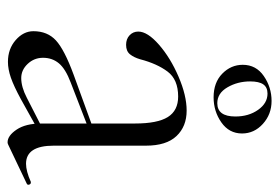

<svg xmlns="http://www.w3.org/2000/svg" viewBox="-138 -610 755 520"><g transform="rotate(90 240.0 -349.5)"><path d="M365 8Q347 8 330.5 -16.5Q314 -41 314 -83V-337Q314 -398 296.5 -426Q279 -454 241 -454Q195 -454 173.5 -425.5Q152 -397 140 -351Q135 -334 126.5 -323.5Q118 -313 101 -313Q85 -313 75 -322.5Q65 -332 65 -346Q65 -371 100.5 -402Q136 -433 187 -455Q238 -477 279 -477Q322 -477 348 -449.5Q374 -422 374 -367V-117Q374 -42 423 -42Q443 -42 472 -55H474Q478 -55 479.5 -50.5Q481 -46 477 -44L372 6Q368 8 365 8ZM64 -62Q64 -100 89 -123Q114 -146 182 -171L325 -223L327 -211L203 -163Q166 -149 151 -131Q136 -113 136 -88Q136 -64 152.5 -46.5Q169 -29 191 -29Q215 -29 244 -44L334 -90L336 -77L248 -28Q213 -9 190 -1Q167 7 147 7Q112 7 88 -14Q64 -35 64 -62ZM155 -629Q155 -665 185.5 -686Q216 -707 253 -707Q289 -707 315 -683.5Q341 -660 341 -627Q341 -592 311 -571Q281 -550 243 -550Q203 -550 179 -573.5Q155 -597 155 -629ZM295 -609Q295 -645 277 -670.5Q259 -696 233 -696Q216 -696 208 -684.5Q200 -673 200 -649Q200 -615 216 -587.5Q232 -560 259 -560Q295 -560 295 -609Z"/></g></svg>

Font: Cormorant Unicase
Style: Regular
Weight: 400
Designer: Christian Thalmann (Catharsis Fonts)
Foundry: Catharsis Fonts
Version: Version 4.000